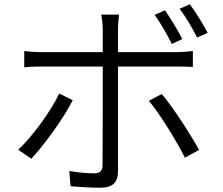

<svg xmlns="http://www.w3.org/2000/svg" viewBox="-20 -835 1040 895"><path d="M734 -397 674 -365C727 -302 803 -177 842 -100L908 -136C868 -209 788 -333 734 -397ZM319 -368 256 -399C218 -318 131 -198 65 -137L126 -95C183 -156 277 -283 319 -368ZM749 -787 701 -766C728 -728 761 -671 781 -630L830 -653C809 -694 774 -751 749 -787ZM865 -815 817 -794C846 -757 877 -703 899 -660L948 -682C929 -719 892 -779 865 -815ZM535 -767H452C455 -753 459 -720 459 -699V-592H176C144 -592 121 -594 93 -597V-521C119 -524 146 -525 176 -525H459V-516C459 -469 459 -123 458 -65C458 -39 446 -27 419 -27C393 -27 347 -30 303 -38L309 33C348 37 407 40 448 40C506 40 530 15 530 -37V-525H801C825 -525 853 -524 879 -523V-597C854 -594 823 -592 800 -592H530V-699C530 -720 533 -753 535 -767Z"/></svg>

Font: Source Han Sans JP Normal
Style: Regular
Weight: 350
Designer: Ryoko NISHIZUKA 西塚涼子 (kana, bopomofo & ideographs); Paul D. Hunt (Latin, Greek & Cyrillic); Sandoll Communications 산돌커뮤니
Foundry: Adobe
Version: Version 2.002;hotconv 1.0.116;makeotfexe 2.5.65601